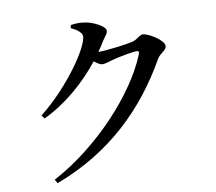

<svg xmlns="http://www.w3.org/2000/svg" viewBox="-88 -887 1177 1045"><g transform="rotate(-10 500.0 -364.0)"><path d="M135 34 148 55C456 -61 661 -265 804 -517C820 -545 856 -554 856 -579C856 -613 771 -662 744 -662C724 -662 711 -640 684 -633C658 -625 539 -610 498 -610H490C503 -628 515 -647 526 -665C542 -691 555 -698 555 -717C555 -740 489 -777 434 -782C406 -785 387 -783 368 -780L364 -764C398 -748 423 -728 423 -709C423 -648 284 -447 125 -323L139 -304C263 -363 372 -458 456 -564C473 -550 489 -540 501 -540C518 -540 536 -547 557 -553C588 -562 673 -578 695 -578C705 -578 710 -573 705 -560C624 -356 390 -101 135 34Z"/></g></svg>

Font: Noto Serif JP SemiBold
Style: Regular
Weight: 600
Designer: Ryoko NISHIZUKA 西塚涼子 (kana & ideographs); Frank Grießhammer (Latin, Greek & Cyrillic); Wenlong ZHANG 张文龙 (bopomofo); San
Foundry: Adobe
Version: Version 2.001;hotconv 1.1.0;makeotfexe 2.6.0